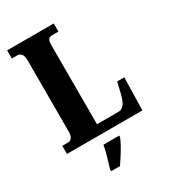

<svg xmlns="http://www.w3.org/2000/svg" viewBox="-223 -820 1011 1146"><g transform="rotate(-30 282.0 -246.5)"><path d="M18 0V-56H62Q73 -56 83.5 -68.5Q94 -81 94 -109V-602Q94 -633 82.5 -645.5Q71 -658 55 -658H18V-714H339V-658H298Q276 -658 269 -646Q262 -634 262 -605V-64H411Q433 -64 449 -84Q465 -104 476 -150L494 -225H543L538 0ZM195 208Q204 179 216.5 136Q229 93 234 61H343V71Q335 92 320 119Q305 146 288 172.5Q271 199 256 221H195Z"/></g></svg>

Font: Noto Serif Sinhala ExtraCondensed Black
Style: Regular
Weight: 900
Width: 2
Designer: Jelle Bosma - Monotype Design Team
Foundry: Monotype Imaging Inc.
Version: Version 2.007; ttfautohint (v1.8.4.7-5d5b)